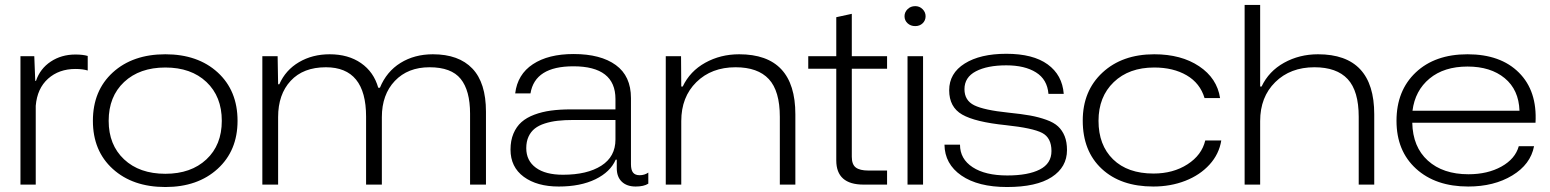

<svg xmlns="http://www.w3.org/2000/svg" viewBox="-20 -749 6287 779"><path d="M63 0V-521H119.1L123 -420.9H126Q142.6 -470.2 185.8 -499Q229 -527.8 286.1 -527.8Q316.4 -527.8 335.9 -522V-462.9Q315.9 -469.2 286.1 -469.2Q219.2 -469.2 175 -429.7Q130.9 -390.1 125 -319.8V0Z M650.9 9.8Q518.6 9.8 437.7 -63.5Q356.9 -136.7 356.9 -258.8Q356.9 -381.3 437.7 -455.1Q518.6 -528.8 650.9 -528.8Q782.7 -528.8 863.3 -455.1Q943.8 -381.3 943.8 -258.8Q943.8 -137.7 863 -64Q782.2 9.8 650.9 9.8ZM420.9 -258.8Q420.9 -161.1 483.4 -102.5Q545.9 -43.9 650.9 -43.9Q754.9 -43.9 817.4 -102.3Q879.9 -160.6 879.9 -258.8Q879.9 -357.4 817.6 -416.3Q755.4 -475.1 650.9 -475.1Q546.4 -475.1 483.6 -416.3Q420.9 -357.4 420.9 -258.8Z M1044.4 0V-521H1106.4L1108.4 -407.2H1113.3Q1138.7 -464.8 1193.1 -496.8Q1247.6 -528.8 1317.4 -528.8Q1393.1 -528.8 1444.8 -492.9Q1496.6 -457 1514.6 -393.1H1521.5Q1548.3 -458.5 1605 -493.7Q1661.6 -528.8 1736.3 -528.8Q1841.3 -528.8 1896.5 -470.9Q1951.7 -413.1 1951.7 -295.9V0H1887.2V-288.1Q1887.2 -381.8 1849.1 -429Q1811 -476.1 1722.7 -476.1Q1634.8 -476.1 1582 -420.7Q1529.3 -365.2 1529.3 -273.9V0H1465.3V-275.9Q1465.3 -476.1 1302.2 -476.1Q1210.4 -476.1 1159.4 -421.1Q1108.4 -366.2 1108.4 -273.9V0Z M2247.1 7.8Q2158.7 7.8 2105 -31.7Q2051.3 -71.3 2051.3 -142.1Q2051.3 -178.7 2063.2 -207Q2075.2 -235.4 2095.9 -253.7Q2116.7 -272 2147.9 -283.7Q2179.2 -295.4 2215.3 -300.3Q2251.5 -305.2 2296.4 -305.2H2477.1V-347.2Q2477.1 -480 2306.2 -480Q2150.4 -480 2132.3 -370.1H2070.3Q2079.6 -447.3 2142.1 -488.5Q2204.6 -529.8 2307.1 -529.8Q2417 -529.8 2478.5 -485.1Q2540 -440.4 2540 -351.1V-83Q2540 -59.1 2548.6 -48.6Q2557.1 -38.1 2575.2 -38.1Q2595.2 -38.1 2610.4 -48.8V-3.9Q2592.3 7.8 2559.1 7.8Q2523.4 7.8 2502.9 -11.7Q2482.4 -31.2 2482.4 -66.9V-101.1H2478Q2456.5 -51.3 2395.8 -21.7Q2335 7.8 2247.1 7.8ZM2115.2 -147.9Q2115.2 -97.2 2154.1 -68.6Q2192.9 -40 2264.2 -40Q2362.3 -40 2419.7 -76.7Q2477.1 -113.3 2477.1 -183.1V-262.2H2306.2Q2270.5 -262.2 2242.7 -259Q2214.8 -255.9 2190.4 -248Q2166 -240.2 2149.9 -227.5Q2133.8 -214.8 2124.5 -194.8Q2115.2 -174.8 2115.2 -147.9Z M2681.2 0V-521H2743.2L2744.1 -397.9H2750Q2779.3 -460 2841.3 -494.4Q2903.3 -528.8 2979 -528.8Q3207 -528.8 3207 -285.2V0H3144V-274.9Q3144 -379.9 3099.4 -428Q3054.7 -476.1 2964.4 -476.1Q2866.7 -476.1 2805.4 -415.8Q2744.1 -355.5 2744.1 -257.8V0Z M3483.9 0Q3373 0 3373 -98.1V-470.2H3259.3V-521H3373V-679.2L3436 -692.9V-521H3579.1V-470.2H3436V-112.8Q3436 -81.5 3452.4 -69.3Q3468.8 -57.1 3502.9 -57.1H3579.1V0Z M3662.1 0V-521H3725.1V0ZM3649.9 -683.1Q3649.9 -699.7 3662.4 -711.9Q3674.8 -724.1 3693.4 -724.1Q3710.9 -724.1 3723.1 -711.9Q3735.4 -699.7 3735.4 -683.1Q3735.4 -666 3723.4 -654.5Q3711.4 -643.1 3693.4 -643.1Q3674.8 -643.1 3662.4 -654.5Q3649.9 -666 3649.9 -683.1Z M4065.9 9.8Q3948.2 9.8 3880.6 -36.9Q3813 -83.5 3812 -162.1H3875Q3875 -104 3926.3 -70.6Q3977.5 -37.1 4066.9 -37.1Q4151.4 -37.1 4198.7 -61.3Q4246.1 -85.4 4246.1 -136.2Q4246.1 -189.9 4208.3 -209.7Q4170.4 -229.5 4061 -241.2Q3936.5 -253.9 3883.8 -284.2Q3831.1 -314.5 3831.1 -382.8Q3831.1 -451.7 3894 -491.2Q3957 -530.8 4063 -530.8Q4171.4 -530.8 4230.7 -487.8Q4290 -444.8 4295.9 -368.2H4233.9Q4229 -426.8 4183.3 -455.3Q4137.7 -483.9 4063 -483.9Q3985.8 -483.9 3939.5 -459.7Q3893.1 -435.5 3893.1 -387.2Q3893.1 -341.3 3932.9 -321.8Q3972.7 -302.2 4071.3 -292Q4124.5 -286.6 4159.7 -280.3Q4194.8 -273.9 4225.3 -262.9Q4255.9 -252 4272.9 -236.1Q4290 -220.2 4299.6 -196.5Q4309.1 -172.9 4309.1 -140.1Q4309.1 -70.8 4247.1 -30.5Q4185.1 9.8 4065.9 9.8Z M4659.2 7.8Q4527.3 7.8 4450.2 -64Q4373 -135.7 4373 -259.8Q4373 -380.4 4453.1 -454.6Q4533.2 -528.8 4663.1 -528.8Q4772.5 -528.8 4845.2 -480.2Q4918 -431.6 4930.2 -351.1H4867.2Q4849.1 -411.6 4794.7 -443.4Q4740.2 -475.1 4663.1 -475.1Q4560.5 -475.1 4498.8 -415.8Q4437 -356.4 4437 -258.8Q4437 -160.2 4496.1 -102.5Q4555.2 -44.9 4660.2 -44.9Q4739.7 -44.9 4797.9 -82.3Q4856 -119.6 4870.1 -179.2H4935.1Q4926.3 -124 4887.5 -81.3Q4848.6 -38.6 4789.1 -15.4Q4729.5 7.8 4659.2 7.8Z M5029.8 0V-729H5092.8V-397.9H5098.6Q5127.9 -460 5189.9 -494.4Q5252 -528.8 5327.6 -528.8Q5555.7 -528.8 5555.7 -285.2V0H5492.7V-274.9Q5492.7 -379.9 5448 -428Q5403.3 -476.1 5313 -476.1Q5215.3 -476.1 5154.1 -415.8Q5092.8 -355.5 5092.8 -257.8V0Z M5937 7.8Q5804.7 7.8 5725.3 -64.5Q5646 -136.7 5646 -258.8Q5646 -381.3 5724.1 -455.1Q5802.2 -528.8 5934.1 -528.8Q6068.4 -528.8 6142.8 -454.3Q6217.3 -379.9 6210 -251H5710Q5711.9 -152.8 5773.2 -97.4Q5834.5 -42 5938 -42Q6015.6 -42 6071.8 -73.2Q6127.9 -104.5 6142.1 -155.8H6204.1Q6189.9 -82 6115.7 -37.1Q6041.5 7.8 5937 7.8ZM5710.9 -299.8H6145Q6142.1 -384.8 6085 -431.9Q6027.8 -479 5934.1 -479Q5838.9 -479 5780 -430.2Q5721.2 -381.3 5710.9 -299.8Z"/></svg>

Font: Lumene Sans Expanded Light
Style: Regular
Weight: 300
Width: 7
Designer: Deni Anggara
Version: Version 1.003;Glyphs 3.1.2 (3151)